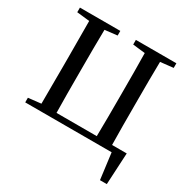

<svg xmlns="http://www.w3.org/2000/svg" viewBox="-205 -914 1261 1293"><g transform="rotate(30 425.5 -267.5)"><path d="M698 -44C696 -143 696 -243 696 -343V-394C696 -493 696 -592 698 -690L798 -701V-737H483V-701L579 -690C581 -592 581 -493 581 -394V-343C581 -243 581 -143 579 -44H266C264 -142 264 -242 264 -343V-394C264 -493 264 -592 266 -690L362 -701V-737H48V-701L147 -690C148 -593 148 -495 148 -394V-343C148 -245 148 -145 147 -47L48 -36V0H720L746 202H799L812 -44Z"/></g></svg>

Font: Source Han Serif CN SemiBold
Style: Regular
Weight: 600
Designer: Ryoko NISHIZUKA 西塚涼子 (kana & ideographs); Frank Grießhammer (Latin, Greek & Cyrillic); Wenlong ZHANG 张文龙 (bopomofo); San
Foundry: Adobe Systems Incorporated
Version: Version 1.000;PS 1;hotconv 16.6.53;makeotf.lib2.5.65590